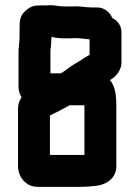

<svg xmlns="http://www.w3.org/2000/svg" viewBox="-20 -679 542 746"><path d="M230 -530H249C256 -530 263 -530 270 -531C286 -531 311 -528 328 -526V-466C319 -461 304 -452 299 -448C282 -437 264 -428 248 -416C236 -408 228 -400 216 -394H176V-482C176 -487 177 -493 178 -500C178 -503 179 -514 180 -535H183C196 -532 214 -530 230 -530ZM250 -270H308V-77H174V-230L184 -235C187 -237 191 -239 196 -241C204 -245 212 -249 221 -254L243 -266C246 -267 248 -269 250 -270ZM452 -431V-553C452 -580 436 -600 416 -609C408 -630 386 -650 358 -650H338C313 -650 288 -656 263 -654H230C209 -654 193 -659 173 -659C168 -658 164 -658 159 -658H143C114 -658 101 -656 80 -638C58 -619 56 -601 56 -565V-535C56 -519 53 -499 52 -485V-341C52 -327 56 -314 64 -301C55 -288 50 -273 50 -258V-34C50 10 82 47 126 47H293C314 47 335 45 353 43C393 39 432 13 432 -32V-265C432 -308 428 -344 407 -368C428 -379 449 -402 452 -431Z"/></svg>

Font: Electronic
Style: Thk
Weight: 900
Version: Version 1.011